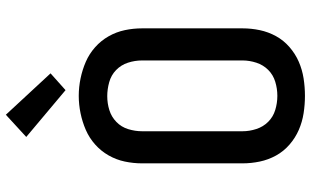

<svg xmlns="http://www.w3.org/2000/svg" viewBox="-218 -810 1037 640"><g transform="rotate(-90 300.0 -490.5)"><path d="M300 8Q271 8 242 3.5Q213 -1 186.5 -12.5Q160 -24 137.5 -43.5Q115 -63 101 -88.5Q87 -114 81 -142.5Q75 -171 75 -200V-535Q75 -564 81 -592.5Q87 -621 101.5 -646.5Q116 -672 138 -691.5Q160 -711 186.5 -722.5Q213 -734 242 -740Q271 -746 300 -746Q329 -746 358 -740Q387 -734 413.5 -722.5Q440 -711 462 -691.5Q484 -672 498.5 -646.5Q513 -621 519 -592.5Q525 -564 525 -535V-200Q525 -171 519 -142.5Q513 -114 499 -88.5Q485 -63 462.5 -43.5Q440 -24 413.5 -12.5Q387 -1 358 3.5Q329 8 300 8ZM300 -84Q324 -84 347 -91Q370 -98 386.5 -114.5Q403 -131 410.5 -154Q418 -177 418 -200V-535Q418 -559 410.5 -582Q403 -605 386 -621.5Q369 -638 345.5 -644.5Q322 -651 299 -651Q275 -651 252.5 -644Q230 -637 213 -620.5Q196 -604 189 -581Q182 -558 182 -535V-200Q182 -177 189.5 -154Q197 -131 213.5 -114.5Q230 -98 253 -91Q276 -84 300 -84ZM319 -790 163 -921 237 -989 375 -840Z"/></g></svg>

Font: Iosevka Custom SmBdEx
Style: Regular
Weight: 600
Width: 7
Monospace: yes
Designer: Belleve Invis
Foundry: Belleve Invis
Version: Version 11.2.4; ttfautohint (v1.8.4)